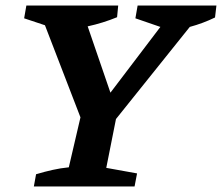

<svg xmlns="http://www.w3.org/2000/svg" viewBox="-20 -672 800 692"><path d="M102 0 110 -44Q140 -53 169 -59.5Q198 -66 228 -69L270 -249L142 -581L67 -606L75 -652H406L402 -610Q351 -589 296 -577L378 -338L558 -575L468 -606L476 -652H760L755 -609Q712 -588 664 -575L398 -243L363 -67L474 -47L465 0Z"/></svg>

Font: Piazzolla SC SemiBold
Style: Italic
Weight: 600
Italic angle: -11.3°
Designer: Juan Pablo del Peral
Foundry: Huerta Tipografica
Version: Version 1.330